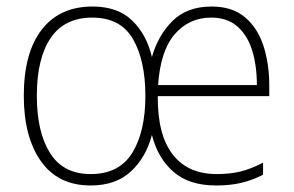

<svg xmlns="http://www.w3.org/2000/svg" viewBox="-20 -559 901 589"><path d="M629 -539Q692 -539 731 -506.5Q770 -474 788 -419Q806 -364 806 -297V-264H464Q463 -146 509.5 -85.5Q556 -25 645 -25Q685 -25 716.5 -32.5Q748 -40 787 -60V-23Q754 -6 720 2Q686 10 643 10Q560 10 512 -32Q464 -74 446 -145Q428 -76 381.5 -33Q335 10 258 10Q158 10 105.5 -64.5Q53 -139 53 -265Q53 -397 108 -468Q163 -539 264 -539Q341 -539 385.5 -496Q430 -453 446 -384Q465 -451 509.5 -495Q554 -539 629 -539ZM628 -505Q560 -505 516 -454Q472 -403 465 -298H768Q768 -358 753.5 -404.5Q739 -451 708 -478Q677 -505 628 -505ZM263 -505Q178 -505 135.5 -442.5Q93 -380 93 -265Q93 -154 133.5 -89.5Q174 -25 258 -25Q346 -25 386 -90.5Q426 -156 426 -265Q426 -373 388 -439Q350 -505 263 -505Z"/></svg>

Font: Noto Sans Khmer SemiCondensed ExtraLight
Style: Regular
Weight: 200
Width: 4
Designer: Danh Hong and the Monotype Design Team
Foundry: Monotype Imaging Inc.
Version: Version 2.004; ttfautohint (v1.8.4.7-5d5b)